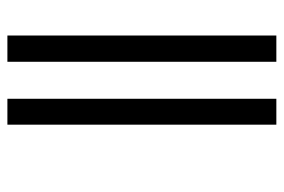

<svg xmlns="http://www.w3.org/2000/svg" viewBox="-144 -558 767 519"><g transform="rotate(-90 239.5 -298.5)"><path d="M162 -662V65H232V-662ZM332 -662V65H403V-662Z"/></g></svg>

Font: Noto Serif Sinhala Condensed SemiBold
Style: Regular
Weight: 600
Width: 3
Designer: Jelle Bosma - Monotype Design Team
Foundry: Monotype Imaging Inc.
Version: Version 2.007